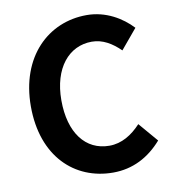

<svg xmlns="http://www.w3.org/2000/svg" viewBox="-78 -735 737 815"><g transform="rotate(-10 291.0 -327.0)"><path d="M49 -325C49 -109 179 12 345 12C430 12 500 -25 556 -89L485 -172C447 -131 402 -103 349 -103C246 -103 181 -188 181 -328C181 -467 252 -551 351 -551C398 -551 437 -527 473 -492L544 -577C500 -624 432 -666 349 -666C183 -666 49 -539 49 -325Z"/></g></svg>

Font: Source Sans Pro SemBd
Style: Regular
Weight: 700
Designer: Paul D. Hunt
Foundry: Adobe Systems Incorporated
Version: Version 2.020;PS 2.0;hotconv 1.0.86;makeotf.lib2.5.63406